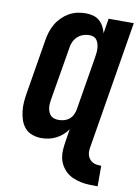

<svg xmlns="http://www.w3.org/2000/svg" viewBox="-103 -811 805 1104"><g transform="rotate(10 300.0 -259.0)"><path d="M546 225H545Q520 225 495 224Q470 223 446.5 218Q423 213 401 203.5Q379 194 362 178.5Q345 163 333 142.5Q321 122 316.5 98.5Q312 75 314 50Q316 25 320 0L331 -70Q331 -70 331 -70Q331 -70 331 -70Q318 -51 300.5 -36Q283 -21 263 -11Q243 -1 221.5 3.5Q200 8 178 8Q151 8 125.5 -1Q100 -10 83 -29.5Q66 -49 57.5 -74Q49 -99 46 -125.5Q43 -152 45 -180Q47 -208 52 -235L104 -550Q108 -575 115.5 -599Q123 -623 136 -645.5Q149 -668 168 -687Q187 -706 209.5 -719Q232 -732 257 -737.5Q282 -743 307 -743Q329 -743 350 -737.5Q371 -732 386.5 -718.5Q402 -705 412 -686.5Q422 -668 427 -648L441 -735H588L467 0Q464 14 463 28Q462 42 465 54.5Q468 67 475.5 77.5Q483 88 494 94.5Q505 101 518.5 103Q532 105 546 105ZM259 -112Q275 -112 291 -116.5Q307 -121 320 -131.5Q333 -142 340.5 -157Q348 -172 351 -188L403 -503Q405 -516 406.5 -529.5Q408 -543 407 -556Q406 -569 403 -581Q400 -593 392.5 -603.5Q385 -614 373.5 -618.5Q362 -623 348 -623Q330 -623 312 -616.5Q294 -610 280 -597Q266 -584 258 -566.5Q250 -549 248 -531L195 -216Q193 -203 192.5 -190.5Q192 -178 194 -166.5Q196 -155 201 -144Q206 -133 214.5 -125.5Q223 -118 234.5 -115Q246 -112 259 -112Z"/></g></svg>

Font: Iosevka Curly Heavy Extended
Style: Italic
Weight: 900
Width: 7
Italic angle: -9°
Monospace: yes
Designer: Belleve Invis
Foundry: Belleve Invis
Version: Version 11.1.0; ttfautohint (v1.8.3)